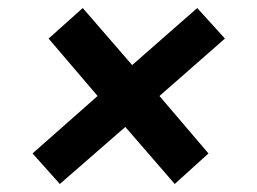

<svg xmlns="http://www.w3.org/2000/svg" viewBox="-20 -495 640 478"><path d="M129 -37 61 -113 223 -256 101 -399 186 -475 309 -333 471 -475 540 -399 377 -256 499 -113 415 -37 292 -179Z"/></svg>

Font: Chivo Mono
Style: Bold Italic
Weight: 700
Italic angle: -8.05°
Monospace: yes
Version: Version 1.008